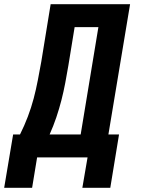

<svg xmlns="http://www.w3.org/2000/svg" viewBox="-55 -755 675 921"><path d="M340 146 365 0H123L99 146H-35L8 -110H41Q62 -152 78.5 -195.5Q95 -239 106.5 -282.5Q118 -326 126.5 -370.5Q135 -415 143 -459L188 -735H569L465 -110H516L474 146ZM183 -110H332L417 -625H303L273 -441Q266 -399 258 -357Q250 -315 239.5 -274Q229 -233 215 -191.5Q201 -150 183 -110Z"/></svg>

Font: Iosevka Curly XBdExObl
Style: Regular
Weight: 800
Width: 7
Italic angle: -9°
Monospace: yes
Designer: Belleve Invis
Foundry: Belleve Invis
Version: Version 11.1.0; ttfautohint (v1.8.3)